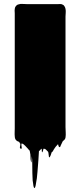

<svg xmlns="http://www.w3.org/2000/svg" viewBox="-20 -721 408 976"><path d="M313 -75Q313 -62 314 -48.5Q315 -35 313 -22Q313 -21 312.5 -20.5Q312 -20 312 -18Q309 -10 299 -3Q296 2 294 7.5Q292 13 289 18Q289 19 287 23.5Q285 28 282 27Q278 25 277 19Q276 13 275 12L272 15Q270 17 267.5 20Q265 23 263 25L254 38Q252 42 249 47Q246 52 242 54Q241 57 240.5 60Q240 63 238 67Q237 69 236 72Q235 75 233 77Q233 78 231.5 78.5Q230 79 229 78Q228 73 227.5 67Q227 61 226 55Q225 53 224.5 51Q224 49 222 48Q220 46 218 44Q216 42 214 40Q211 37 209 36Q204 36 201 35L198 47Q197 48 196 51Q195 54 194 53Q192 49 192.5 44Q193 39 191 35Q190 35 190 35.5Q190 36 189 36Q189 37 185 41Q185 41 184.5 41Q184 41 184 42Q184 42 183.5 43Q183 44 178 47Q177 59 176.5 71Q176 83 175 95Q173 117 170.5 152.5Q168 188 163 211Q162 216 161.5 220.5Q161 225 159 230Q156 236 155 235Q152 233 151.5 229.5Q151 226 150 224Q149 216 148 209.5Q147 203 146 196Q145 181 144.5 158Q144 135 144 112Q144 89 142 74Q142 69 141.5 78.5Q141 88 140.5 97.5Q140 107 138 103Q134 86 135 77Q136 68 131 45Q129 43 126.5 40.5Q124 38 122 35L108 20Q106 18 103.5 16Q101 14 99 12Q95 9 92 9Q89 9 89 9Q88 16 90 26.5Q92 37 86 35Q79 33 82 23Q85 13 82 7Q79 0 79 2Q79 4 80 8Q81 12 81 11.5Q81 11 77 0Q76 -1 74.5 -1Q73 -1 71 -2Q55 -9 55 -28Q54 -38 54.5 -48.5Q55 -59 55 -68V-653Q55 -658 54.5 -663.5Q54 -669 55 -674Q55 -678 57 -684Q59 -688 60 -689Q62 -692 64.5 -694Q67 -696 69 -697Q71 -698 73 -698.5Q75 -699 77 -699Q81 -701 85 -701Q89 -701 93 -701Q99 -701 106 -700.5Q113 -700 118 -700H274Q279 -700 284.5 -700.5Q290 -701 295 -699Q296 -698 297 -698Q298 -698 299 -697Q305 -695 309 -687Q311 -684 313 -676Q315 -666 314 -655.5Q313 -645 313 -637Z"/></svg>

Font: Rubik Wet Paint
Style: Regular
Weight: 400
Designer: Hubert and Fischer, NaN
Foundry: Hubert and Fischer, NaN
Version: Version 2.200